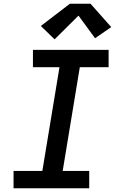

<svg xmlns="http://www.w3.org/2000/svg" viewBox="-20 -1000 640 1020"><path d="M52 0V-92H205L296 -643H155V-735H557V-643H404L313 -92H454V0ZM270 -791 197 -862 351 -980H461L571 -856L485 -797L397 -917Z"/></svg>

Font: Iosevka Slab Semibold Extended
Style: Italic
Weight: 600
Width: 7
Italic angle: -9°
Monospace: yes
Designer: Belleve Invis
Foundry: Belleve Invis
Version: Version 11.1.0; ttfautohint (v1.8.3)